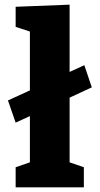

<svg xmlns="http://www.w3.org/2000/svg" viewBox="-20 -802 426 822"><path d="M373 -428 278 -384V-107L339 -86V0H47V-86L108 -107V-305L47 -277L14 -372L108 -415V-667L47 -687V-773L278 -782V-494L341 -523Z"/></svg>

Font: Bitter Pro ExtraBold
Style: Regular
Weight: 800
Designer: Sol Matas, and Bitter project Authors
Foundry: Sol Matas
Version: Version 1.010